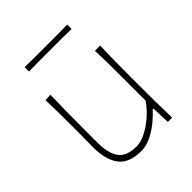

<svg xmlns="http://www.w3.org/2000/svg" viewBox="-191 -801 931 931"><g transform="rotate(-45 274.5 -335.0)"><path d="M242 9Q159 9 124 -37.2Q89 -83.5 89 -169Q89 -201.5 89.5 -225.5Q90 -249.5 90 -271Q90 -332 89.8 -385Q89.5 -438 87 -494L123 -496Q121 -440 120.5 -386Q120 -332 120 -271V-169Q120 -97 146.8 -60Q173.5 -23 243 -23Q269 -23 303 -39.5Q337 -56 370.5 -84.5Q404 -113 429 -149V-271Q429 -332 428.8 -385Q428.5 -438 426 -494H462Q460 -438 459.5 -385Q459 -332 459 -271V-221Q459 -160.5 459.5 -108.5Q460 -56.5 462 0H432L429 -95H423Q405 -74 375.8 -49.8Q346.5 -25.5 311.5 -8.2Q276.5 9 242 9ZM129 -649V-679Q162 -678.5 198.8 -678.2Q235.5 -678 275 -678Q315 -678 351.5 -678.2Q388 -678.5 421 -679V-649Q388 -650 351.5 -650Q315 -650 275 -650Q235.5 -650 198.8 -650Q162 -650 129 -649Z"/></g></svg>

Font: Commissioner Flair Thin
Style: Regular
Weight: 100
Designer: Kostas Bartsokas
Foundry: Kostas Bartsokas
Version: Version 1.000; ttfautohint (v1.8.3)